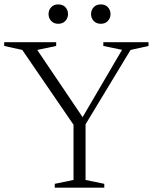

<svg xmlns="http://www.w3.org/2000/svg" viewBox="-20 -872 720 892"><path d="M83.5 -640 -0.5 -658.5V-676H241V-658.5L153 -640L375 -311H354L547 -640.5L460 -658.5V-676H670V-658.5L586.5 -640L377.5 -294.5V-36L464.5 -18V0H234.5V-18L321.5 -36V-292.5ZM250.5 -761.5Q230 -761.5 217.8 -774.8Q205.5 -788 205.5 -806.5Q205.5 -825.5 217.8 -838.5Q230 -851.5 250.5 -851.5Q271.5 -851.5 283.8 -838.5Q296 -825.5 296 -806.5Q296 -788 283.8 -774.8Q271.5 -761.5 250.5 -761.5ZM448.5 -761.5Q427.5 -761.5 415.2 -774.8Q403 -788 403 -806.5Q403 -825.5 415.2 -838.5Q427.5 -851.5 448.5 -851.5Q469 -851.5 481.2 -838.5Q493.5 -825.5 493.5 -806.5Q493.5 -788 481.2 -774.8Q469 -761.5 448.5 -761.5Z"/></svg>

Font: Newsreader 16pt 16pt Light
Style: Regular
Weight: 300
Version: Version 1.003